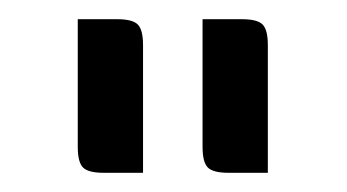

<svg xmlns="http://www.w3.org/2000/svg" viewBox="-20 -720 361 200"><path d="M129 -540H88Q72 -540 66.5 -545.5Q61 -551 61 -567V-700H102Q118 -700 123.5 -694.5Q129 -689 129 -673ZM259 -540H218Q202 -540 196.5 -545.5Q191 -551 191 -567V-700H232Q248 -700 253.5 -694.5Q259 -689 259 -673Z"/></svg>

Font: Rationale
Style: Regular
Weight: 400
Designer: Cyreal (www.cyreal.org)
Foundry: Cyreal (www.cyreal.org)
Version: Version 1.011